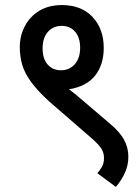

<svg xmlns="http://www.w3.org/2000/svg" viewBox="-20 -652 549 757"><path d="M58 -466Q58 -511 78 -549Q98 -587 135 -609.5Q172 -632 224 -632Q301 -632 345 -585Q389 -538 389 -463Q389 -397 355 -354Q321 -311 252 -300Q275 -283 299 -262L414 -164Q453 -131 469.5 -100.5Q486 -70 486 -34Q486 -2 473.5 27Q461 56 437 85L364 31Q376 17 383 3.5Q390 -10 390 -29Q390 -49 380.5 -64.5Q371 -80 348 -101L174 -252Q128 -294 102.5 -329Q77 -364 67.5 -397Q58 -430 58 -466ZM148 -461Q148 -420 168 -397.5Q188 -375 220 -375Q254 -375 275 -399Q296 -423 296 -464Q296 -504 276 -527Q256 -550 223 -550Q190 -550 169 -526.5Q148 -503 148 -461Z"/></svg>

Font: Noto Sans SemiCondensed Medium
Style: Italic
Weight: 500
Width: 4
Italic angle: -12°
Designer: Monotype Design Team
Foundry: Monotype Imaging Inc.
Version: Version 2.013; ttfautohint (v1.8.4.7-5d5b)